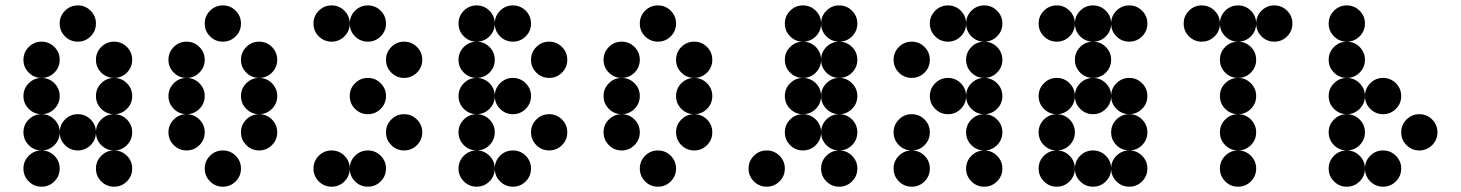

<svg xmlns="http://www.w3.org/2000/svg" viewBox="-20 -704 5509 724"><path d="M341.8 -615.2Q341.8 -586.9 321.8 -566.9Q301.8 -546.9 273.4 -546.9Q245.1 -546.9 225.1 -566.9Q205.1 -586.9 205.1 -615.2Q205.1 -643.6 225.1 -663.6Q245.1 -683.6 273.4 -683.6Q301.8 -683.6 321.8 -663.6Q341.8 -643.6 341.8 -615.2ZM205.1 -478.5Q205.1 -450.2 185.1 -430.2Q165 -410.2 136.7 -410.2Q108.4 -410.2 88.4 -430.2Q68.4 -450.2 68.4 -478.5Q68.4 -506.8 88.4 -526.9Q108.4 -546.9 136.7 -546.9Q165 -546.9 185.1 -526.9Q205.1 -506.8 205.1 -478.5ZM478.5 -478.5Q478.5 -450.2 458.5 -430.2Q438.5 -410.2 410.2 -410.2Q381.8 -410.2 361.8 -430.2Q341.8 -450.2 341.8 -478.5Q341.8 -506.8 361.8 -526.9Q381.8 -546.9 410.2 -546.9Q438.5 -546.9 458.5 -526.9Q478.5 -506.8 478.5 -478.5ZM205.1 -341.8Q205.1 -313.5 185.1 -293.5Q165 -273.4 136.7 -273.4Q108.4 -273.4 88.4 -293.5Q68.4 -313.5 68.4 -341.8Q68.4 -370.1 88.4 -390.1Q108.4 -410.2 136.7 -410.2Q165 -410.2 185.1 -390.1Q205.1 -370.1 205.1 -341.8ZM478.5 -341.8Q478.5 -313.5 458.5 -293.5Q438.5 -273.4 410.2 -273.4Q381.8 -273.4 361.8 -293.5Q341.8 -313.5 341.8 -341.8Q341.8 -370.1 361.8 -390.1Q381.8 -410.2 410.2 -410.2Q438.5 -410.2 458.5 -390.1Q478.5 -370.1 478.5 -341.8ZM205.1 -205.1Q205.1 -176.8 185.1 -156.7Q165 -136.7 136.7 -136.7Q108.4 -136.7 88.4 -156.7Q68.4 -176.8 68.4 -205.1Q68.4 -233.4 88.4 -253.4Q108.4 -273.4 136.7 -273.4Q165 -273.4 185.1 -253.4Q205.1 -233.4 205.1 -205.1ZM341.8 -205.1Q341.8 -176.8 321.8 -156.7Q301.8 -136.7 273.4 -136.7Q245.1 -136.7 225.1 -156.7Q205.1 -176.8 205.1 -205.1Q205.1 -233.4 225.1 -253.4Q245.1 -273.4 273.4 -273.4Q301.8 -273.4 321.8 -253.4Q341.8 -233.4 341.8 -205.1ZM478.5 -205.1Q478.5 -176.8 458.5 -156.7Q438.5 -136.7 410.2 -136.7Q381.8 -136.7 361.8 -156.7Q341.8 -176.8 341.8 -205.1Q341.8 -233.4 361.8 -253.4Q381.8 -273.4 410.2 -273.4Q438.5 -273.4 458.5 -253.4Q478.5 -233.4 478.5 -205.1ZM205.1 -68.4Q205.1 -40 185.1 -20Q165 0 136.7 0Q108.4 0 88.4 -20Q68.4 -40 68.4 -68.4Q68.4 -96.7 88.4 -116.7Q108.4 -136.7 136.7 -136.7Q165 -136.7 185.1 -116.7Q205.1 -96.7 205.1 -68.4ZM478.5 -68.4Q478.5 -40 458.5 -20Q438.5 0 410.2 0Q381.8 0 361.8 -20Q341.8 -40 341.8 -68.4Q341.8 -96.7 361.8 -116.7Q381.8 -136.7 410.2 -136.7Q438.5 -136.7 458.5 -116.7Q478.5 -96.7 478.5 -68.4Z M888.7 -615.2Q888.7 -586.9 868.7 -566.9Q848.6 -546.9 820.3 -546.9Q792 -546.9 772 -566.9Q752 -586.9 752 -615.2Q752 -643.6 772 -663.6Q792 -683.6 820.3 -683.6Q848.6 -683.6 868.7 -663.6Q888.7 -643.6 888.7 -615.2ZM752 -478.5Q752 -450.2 731.9 -430.2Q711.9 -410.2 683.6 -410.2Q655.3 -410.2 635.3 -430.2Q615.2 -450.2 615.2 -478.5Q615.2 -506.8 635.3 -526.9Q655.3 -546.9 683.6 -546.9Q711.9 -546.9 731.9 -526.9Q752 -506.8 752 -478.5ZM1025.4 -478.5Q1025.4 -450.2 1005.4 -430.2Q985.4 -410.2 957 -410.2Q928.7 -410.2 908.7 -430.2Q888.7 -450.2 888.7 -478.5Q888.7 -506.8 908.7 -526.9Q928.7 -546.9 957 -546.9Q985.4 -546.9 1005.4 -526.9Q1025.4 -506.8 1025.4 -478.5ZM752 -341.8Q752 -313.5 731.9 -293.5Q711.9 -273.4 683.6 -273.4Q655.3 -273.4 635.3 -293.5Q615.2 -313.5 615.2 -341.8Q615.2 -370.1 635.3 -390.1Q655.3 -410.2 683.6 -410.2Q711.9 -410.2 731.9 -390.1Q752 -370.1 752 -341.8ZM1025.4 -341.8Q1025.4 -313.5 1005.4 -293.5Q985.4 -273.4 957 -273.4Q928.7 -273.4 908.7 -293.5Q888.7 -313.5 888.7 -341.8Q888.7 -370.1 908.7 -390.1Q928.7 -410.2 957 -410.2Q985.4 -410.2 1005.4 -390.1Q1025.4 -370.1 1025.4 -341.8ZM752 -205.1Q752 -176.8 731.9 -156.7Q711.9 -136.7 683.6 -136.7Q655.3 -136.7 635.3 -156.7Q615.2 -176.8 615.2 -205.1Q615.2 -233.4 635.3 -253.4Q655.3 -273.4 683.6 -273.4Q711.9 -273.4 731.9 -253.4Q752 -233.4 752 -205.1ZM1025.4 -205.1Q1025.4 -176.8 1005.4 -156.7Q985.4 -136.7 957 -136.7Q928.7 -136.7 908.7 -156.7Q888.7 -176.8 888.7 -205.1Q888.7 -233.4 908.7 -253.4Q928.7 -273.4 957 -273.4Q985.4 -273.4 1005.4 -253.4Q1025.4 -233.4 1025.4 -205.1ZM888.7 -68.4Q888.7 -40 868.7 -20Q848.6 0 820.3 0Q792 0 772 -20Q752 -40 752 -68.4Q752 -96.7 772 -116.7Q792 -136.7 820.3 -136.7Q848.6 -136.7 868.7 -116.7Q888.7 -96.7 888.7 -68.4Z M1298.8 -615.2Q1298.8 -643.6 1318.8 -663.6Q1338.9 -683.6 1367.2 -683.6Q1395.5 -683.6 1415.5 -663.6Q1435.5 -643.6 1435.5 -615.2Q1435.5 -586.9 1415.5 -566.9Q1395.5 -546.9 1367.2 -546.9Q1338.9 -546.9 1318.8 -566.9Q1298.8 -586.9 1298.8 -615.2ZM1162.1 -615.2Q1162.1 -643.6 1182.1 -663.6Q1202.1 -683.6 1230.5 -683.6Q1258.8 -683.6 1278.8 -663.6Q1298.8 -643.6 1298.8 -615.2Q1298.8 -586.9 1278.8 -566.9Q1258.8 -546.9 1230.5 -546.9Q1202.1 -546.9 1182.1 -566.9Q1162.1 -586.9 1162.1 -615.2ZM1435.5 -478.5Q1435.5 -506.8 1455.6 -526.9Q1475.6 -546.9 1503.9 -546.9Q1532.2 -546.9 1552.2 -526.9Q1572.3 -506.8 1572.3 -478.5Q1572.3 -450.2 1552.2 -430.2Q1532.2 -410.2 1503.9 -410.2Q1475.6 -410.2 1455.6 -430.2Q1435.5 -450.2 1435.5 -478.5ZM1298.8 -341.8Q1298.8 -370.1 1318.8 -390.1Q1338.9 -410.2 1367.2 -410.2Q1395.5 -410.2 1415.5 -390.1Q1435.5 -370.1 1435.5 -341.8Q1435.5 -313.5 1415.5 -293.5Q1395.5 -273.4 1367.2 -273.4Q1338.9 -273.4 1318.8 -293.5Q1298.8 -313.5 1298.8 -341.8ZM1435.5 -205.1Q1435.5 -233.4 1455.6 -253.4Q1475.6 -273.4 1503.9 -273.4Q1532.2 -273.4 1552.2 -253.4Q1572.3 -233.4 1572.3 -205.1Q1572.3 -176.8 1552.2 -156.7Q1532.2 -136.7 1503.9 -136.7Q1475.6 -136.7 1455.6 -156.7Q1435.5 -176.8 1435.5 -205.1ZM1298.8 -68.4Q1298.8 -96.7 1318.8 -116.7Q1338.9 -136.7 1367.2 -136.7Q1395.5 -136.7 1415.5 -116.7Q1435.5 -96.7 1435.5 -68.4Q1435.5 -40 1415.5 -20Q1395.5 0 1367.2 0Q1338.9 0 1318.8 -20Q1298.8 -40 1298.8 -68.4ZM1162.1 -68.4Q1162.1 -96.7 1182.1 -116.7Q1202.1 -136.7 1230.5 -136.7Q1258.8 -136.7 1278.8 -116.7Q1298.8 -96.7 1298.8 -68.4Q1298.8 -40 1278.8 -20Q1258.8 0 1230.5 0Q1202.1 0 1182.1 -20Q1162.1 -40 1162.1 -68.4Z M1845.7 -615.2Q1845.7 -586.9 1825.7 -566.9Q1805.7 -546.9 1777.3 -546.9Q1749 -546.9 1729 -566.9Q1709 -586.9 1709 -615.2Q1709 -643.6 1729 -663.6Q1749 -683.6 1777.3 -683.6Q1805.7 -683.6 1825.7 -663.6Q1845.7 -643.6 1845.7 -615.2ZM1982.4 -615.2Q1982.4 -586.9 1962.4 -566.9Q1942.4 -546.9 1914.1 -546.9Q1885.7 -546.9 1865.7 -566.9Q1845.7 -586.9 1845.7 -615.2Q1845.7 -643.6 1865.7 -663.6Q1885.7 -683.6 1914.1 -683.6Q1942.4 -683.6 1962.4 -663.6Q1982.4 -643.6 1982.4 -615.2ZM1845.7 -478.5Q1845.7 -450.2 1825.7 -430.2Q1805.7 -410.2 1777.3 -410.2Q1749 -410.2 1729 -430.2Q1709 -450.2 1709 -478.5Q1709 -506.8 1729 -526.9Q1749 -546.9 1777.3 -546.9Q1805.7 -546.9 1825.7 -526.9Q1845.7 -506.8 1845.7 -478.5ZM2119.1 -478.5Q2119.1 -450.2 2099.1 -430.2Q2079.1 -410.2 2050.8 -410.2Q2022.5 -410.2 2002.4 -430.2Q1982.4 -450.2 1982.4 -478.5Q1982.4 -506.8 2002.4 -526.9Q2022.5 -546.9 2050.8 -546.9Q2079.1 -546.9 2099.1 -526.9Q2119.1 -506.8 2119.1 -478.5ZM1845.7 -341.8Q1845.7 -313.5 1825.7 -293.5Q1805.7 -273.4 1777.3 -273.4Q1749 -273.4 1729 -293.5Q1709 -313.5 1709 -341.8Q1709 -370.1 1729 -390.1Q1749 -410.2 1777.3 -410.2Q1805.7 -410.2 1825.7 -390.1Q1845.7 -370.1 1845.7 -341.8ZM1982.4 -341.8Q1982.4 -313.5 1962.4 -293.5Q1942.4 -273.4 1914.1 -273.4Q1885.7 -273.4 1865.7 -293.5Q1845.7 -313.5 1845.7 -341.8Q1845.7 -370.1 1865.7 -390.1Q1885.7 -410.2 1914.1 -410.2Q1942.4 -410.2 1962.4 -390.1Q1982.4 -370.1 1982.4 -341.8ZM1845.7 -205.1Q1845.7 -176.8 1825.7 -156.7Q1805.7 -136.7 1777.3 -136.7Q1749 -136.7 1729 -156.7Q1709 -176.8 1709 -205.1Q1709 -233.4 1729 -253.4Q1749 -273.4 1777.3 -273.4Q1805.7 -273.4 1825.7 -253.4Q1845.7 -233.4 1845.7 -205.1ZM2119.1 -205.1Q2119.1 -176.8 2099.1 -156.7Q2079.1 -136.7 2050.8 -136.7Q2022.5 -136.7 2002.4 -156.7Q1982.4 -176.8 1982.4 -205.1Q1982.4 -233.4 2002.4 -253.4Q2022.5 -273.4 2050.8 -273.4Q2079.1 -273.4 2099.1 -253.4Q2119.1 -233.4 2119.1 -205.1ZM1845.7 -68.4Q1845.7 -40 1825.7 -20Q1805.7 0 1777.3 0Q1749 0 1729 -20Q1709 -40 1709 -68.4Q1709 -96.7 1729 -116.7Q1749 -136.7 1777.3 -136.7Q1805.7 -136.7 1825.7 -116.7Q1845.7 -96.7 1845.7 -68.4ZM1982.4 -68.4Q1982.4 -40 1962.4 -20Q1942.4 0 1914.1 0Q1885.7 0 1865.7 -20Q1845.7 -40 1845.7 -68.4Q1845.7 -96.7 1865.7 -116.7Q1885.7 -136.7 1914.1 -136.7Q1942.4 -136.7 1962.4 -116.7Q1982.4 -96.7 1982.4 -68.4Z M2529.3 -615.2Q2529.3 -586.9 2509.3 -566.9Q2489.3 -546.9 2460.9 -546.9Q2432.6 -546.9 2412.6 -566.9Q2392.6 -586.9 2392.6 -615.2Q2392.6 -643.6 2412.6 -663.6Q2432.6 -683.6 2460.9 -683.6Q2489.3 -683.6 2509.3 -663.6Q2529.3 -643.6 2529.3 -615.2ZM2392.6 -478.5Q2392.6 -450.2 2372.6 -430.2Q2352.5 -410.2 2324.2 -410.2Q2295.9 -410.2 2275.9 -430.2Q2255.9 -450.2 2255.9 -478.5Q2255.9 -506.8 2275.9 -526.9Q2295.9 -546.9 2324.2 -546.9Q2352.5 -546.9 2372.6 -526.9Q2392.6 -506.8 2392.6 -478.5ZM2666 -478.5Q2666 -450.2 2646 -430.2Q2626 -410.2 2597.7 -410.2Q2569.3 -410.2 2549.3 -430.2Q2529.3 -450.2 2529.3 -478.5Q2529.3 -506.8 2549.3 -526.9Q2569.3 -546.9 2597.7 -546.9Q2626 -546.9 2646 -526.9Q2666 -506.8 2666 -478.5ZM2392.6 -341.8Q2392.6 -313.5 2372.6 -293.5Q2352.5 -273.4 2324.2 -273.4Q2295.9 -273.4 2275.9 -293.5Q2255.9 -313.5 2255.9 -341.8Q2255.9 -370.1 2275.9 -390.1Q2295.9 -410.2 2324.2 -410.2Q2352.5 -410.2 2372.6 -390.1Q2392.6 -370.1 2392.6 -341.8ZM2666 -341.8Q2666 -313.5 2646 -293.5Q2626 -273.4 2597.7 -273.4Q2569.3 -273.4 2549.3 -293.5Q2529.3 -313.5 2529.3 -341.8Q2529.3 -370.1 2549.3 -390.1Q2569.3 -410.2 2597.7 -410.2Q2626 -410.2 2646 -390.1Q2666 -370.1 2666 -341.8ZM2392.6 -205.1Q2392.6 -176.8 2372.6 -156.7Q2352.5 -136.7 2324.2 -136.7Q2295.9 -136.7 2275.9 -156.7Q2255.9 -176.8 2255.9 -205.1Q2255.9 -233.4 2275.9 -253.4Q2295.9 -273.4 2324.2 -273.4Q2352.5 -273.4 2372.6 -253.4Q2392.6 -233.4 2392.6 -205.1ZM2666 -205.1Q2666 -176.8 2646 -156.7Q2626 -136.7 2597.7 -136.7Q2569.3 -136.7 2549.3 -156.7Q2529.3 -176.8 2529.3 -205.1Q2529.3 -233.4 2549.3 -253.4Q2569.3 -273.4 2597.7 -273.4Q2626 -273.4 2646 -253.4Q2666 -233.4 2666 -205.1ZM2529.3 -68.4Q2529.3 -40 2509.3 -20Q2489.3 0 2460.9 0Q2432.6 0 2412.6 -20Q2392.6 -40 2392.6 -68.4Q2392.6 -96.7 2412.6 -116.7Q2432.6 -136.7 2460.9 -136.7Q2489.3 -136.7 2509.3 -116.7Q2529.3 -96.7 2529.3 -68.4Z M3076.2 -615.2Q3076.2 -586.9 3056.2 -566.9Q3036.1 -546.9 3007.8 -546.9Q2979.5 -546.9 2959.5 -566.9Q2939.5 -586.9 2939.5 -615.2Q2939.5 -643.6 2959.5 -663.6Q2979.5 -683.6 3007.8 -683.6Q3036.1 -683.6 3056.2 -663.6Q3076.2 -643.6 3076.2 -615.2ZM3212.9 -615.2Q3212.9 -586.9 3192.9 -566.9Q3172.9 -546.9 3144.5 -546.9Q3116.2 -546.9 3096.2 -566.9Q3076.2 -586.9 3076.2 -615.2Q3076.2 -643.6 3096.2 -663.6Q3116.2 -683.6 3144.5 -683.6Q3172.9 -683.6 3192.9 -663.6Q3212.9 -643.6 3212.9 -615.2ZM3076.2 -478.5Q3076.2 -450.2 3056.2 -430.2Q3036.1 -410.2 3007.8 -410.2Q2979.5 -410.2 2959.5 -430.2Q2939.5 -450.2 2939.5 -478.5Q2939.5 -506.8 2959.5 -526.9Q2979.5 -546.9 3007.8 -546.9Q3036.1 -546.9 3056.2 -526.9Q3076.2 -506.8 3076.2 -478.5ZM3212.9 -478.5Q3212.9 -450.2 3192.9 -430.2Q3172.9 -410.2 3144.5 -410.2Q3116.2 -410.2 3096.2 -430.2Q3076.2 -450.2 3076.2 -478.5Q3076.2 -506.8 3096.2 -526.9Q3116.2 -546.9 3144.5 -546.9Q3172.9 -546.9 3192.9 -526.9Q3212.9 -506.8 3212.9 -478.5ZM3076.2 -341.8Q3076.2 -313.5 3056.2 -293.5Q3036.1 -273.4 3007.8 -273.4Q2979.5 -273.4 2959.5 -293.5Q2939.5 -313.5 2939.5 -341.8Q2939.5 -370.1 2959.5 -390.1Q2979.5 -410.2 3007.8 -410.2Q3036.1 -410.2 3056.2 -390.1Q3076.2 -370.1 3076.2 -341.8ZM3212.9 -341.8Q3212.9 -313.5 3192.9 -293.5Q3172.9 -273.4 3144.5 -273.4Q3116.2 -273.4 3096.2 -293.5Q3076.2 -313.5 3076.2 -341.8Q3076.2 -370.1 3096.2 -390.1Q3116.2 -410.2 3144.5 -410.2Q3172.9 -410.2 3192.9 -390.1Q3212.9 -370.1 3212.9 -341.8ZM3076.2 -205.1Q3076.2 -176.8 3056.2 -156.7Q3036.1 -136.7 3007.8 -136.7Q2979.5 -136.7 2959.5 -156.7Q2939.5 -176.8 2939.5 -205.1Q2939.5 -233.4 2959.5 -253.4Q2979.5 -273.4 3007.8 -273.4Q3036.1 -273.4 3056.2 -253.4Q3076.2 -233.4 3076.2 -205.1ZM3212.9 -205.1Q3212.9 -176.8 3192.9 -156.7Q3172.9 -136.7 3144.5 -136.7Q3116.2 -136.7 3096.2 -156.7Q3076.2 -176.8 3076.2 -205.1Q3076.2 -233.4 3096.2 -253.4Q3116.2 -273.4 3144.5 -273.4Q3172.9 -273.4 3192.9 -253.4Q3212.9 -233.4 3212.9 -205.1ZM2939.5 -68.4Q2939.5 -40 2919.4 -20Q2899.4 0 2871.1 0Q2842.8 0 2822.8 -20Q2802.7 -40 2802.7 -68.4Q2802.7 -96.7 2822.8 -116.7Q2842.8 -136.7 2871.1 -136.7Q2899.4 -136.7 2919.4 -116.7Q2939.5 -96.7 2939.5 -68.4ZM3212.9 -68.4Q3212.9 -40 3192.9 -20Q3172.9 0 3144.5 0Q3116.2 0 3096.2 -20Q3076.2 -40 3076.2 -68.4Q3076.2 -96.7 3096.2 -116.7Q3116.2 -136.7 3144.5 -136.7Q3172.9 -136.7 3192.9 -116.7Q3212.9 -96.7 3212.9 -68.4Z M3623 -615.2Q3623 -643.6 3643.1 -663.6Q3663.1 -683.6 3691.4 -683.6Q3719.7 -683.6 3739.7 -663.6Q3759.8 -643.6 3759.8 -615.2Q3759.8 -586.9 3739.7 -566.9Q3719.7 -546.9 3691.4 -546.9Q3663.1 -546.9 3643.1 -566.9Q3623 -586.9 3623 -615.2ZM3486.3 -615.2Q3486.3 -643.6 3506.3 -663.6Q3526.4 -683.6 3554.7 -683.6Q3583 -683.6 3603 -663.6Q3623 -643.6 3623 -615.2Q3623 -586.9 3603 -566.9Q3583 -546.9 3554.7 -546.9Q3526.4 -546.9 3506.3 -566.9Q3486.3 -586.9 3486.3 -615.2ZM3623 -478.5Q3623 -506.8 3643.1 -526.9Q3663.1 -546.9 3691.4 -546.9Q3719.7 -546.9 3739.7 -526.9Q3759.8 -506.8 3759.8 -478.5Q3759.8 -450.2 3739.7 -430.2Q3719.7 -410.2 3691.4 -410.2Q3663.1 -410.2 3643.1 -430.2Q3623 -450.2 3623 -478.5ZM3349.6 -478.5Q3349.6 -506.8 3369.6 -526.9Q3389.6 -546.9 3418 -546.9Q3446.3 -546.9 3466.3 -526.9Q3486.3 -506.8 3486.3 -478.5Q3486.3 -450.2 3466.3 -430.2Q3446.3 -410.2 3418 -410.2Q3389.6 -410.2 3369.6 -430.2Q3349.6 -450.2 3349.6 -478.5ZM3623 -341.8Q3623 -370.1 3643.1 -390.1Q3663.1 -410.2 3691.4 -410.2Q3719.7 -410.2 3739.7 -390.1Q3759.8 -370.1 3759.8 -341.8Q3759.8 -313.5 3739.7 -293.5Q3719.7 -273.4 3691.4 -273.4Q3663.1 -273.4 3643.1 -293.5Q3623 -313.5 3623 -341.8ZM3486.3 -341.8Q3486.3 -370.1 3506.3 -390.1Q3526.4 -410.2 3554.7 -410.2Q3583 -410.2 3603 -390.1Q3623 -370.1 3623 -341.8Q3623 -313.5 3603 -293.5Q3583 -273.4 3554.7 -273.4Q3526.4 -273.4 3506.3 -293.5Q3486.3 -313.5 3486.3 -341.8ZM3623 -205.1Q3623 -233.4 3643.1 -253.4Q3663.1 -273.4 3691.4 -273.4Q3719.7 -273.4 3739.7 -253.4Q3759.8 -233.4 3759.8 -205.1Q3759.8 -176.8 3739.7 -156.7Q3719.7 -136.7 3691.4 -136.7Q3663.1 -136.7 3643.1 -156.7Q3623 -176.8 3623 -205.1ZM3349.6 -205.1Q3349.6 -233.4 3369.6 -253.4Q3389.6 -273.4 3418 -273.4Q3446.3 -273.4 3466.3 -253.4Q3486.3 -233.4 3486.3 -205.1Q3486.3 -176.8 3466.3 -156.7Q3446.3 -136.7 3418 -136.7Q3389.6 -136.7 3369.6 -156.7Q3349.6 -176.8 3349.6 -205.1ZM3623 -68.4Q3623 -96.7 3643.1 -116.7Q3663.1 -136.7 3691.4 -136.7Q3719.7 -136.7 3739.7 -116.7Q3759.8 -96.7 3759.8 -68.4Q3759.8 -40 3739.7 -20Q3719.7 0 3691.4 0Q3663.1 0 3643.1 -20Q3623 -40 3623 -68.4ZM3349.6 -68.4Q3349.6 -96.7 3369.6 -116.7Q3389.6 -136.7 3418 -136.7Q3446.3 -136.7 3466.3 -116.7Q3486.3 -96.7 3486.3 -68.4Q3486.3 -40 3466.3 -20Q3446.3 0 3418 0Q3389.6 0 3369.6 -20Q3349.6 -40 3349.6 -68.4Z M4033.2 -615.2Q4033.2 -586.9 4013.2 -566.9Q3993.2 -546.9 3964.8 -546.9Q3936.5 -546.9 3916.5 -566.9Q3896.5 -586.9 3896.5 -615.2Q3896.5 -643.6 3916.5 -663.6Q3936.5 -683.6 3964.8 -683.6Q3993.2 -683.6 4013.2 -663.6Q4033.2 -643.6 4033.2 -615.2ZM4169.9 -615.2Q4169.9 -586.9 4149.9 -566.9Q4129.9 -546.9 4101.6 -546.9Q4073.2 -546.9 4053.2 -566.9Q4033.2 -586.9 4033.2 -615.2Q4033.2 -643.6 4053.2 -663.6Q4073.2 -683.6 4101.6 -683.6Q4129.9 -683.6 4149.9 -663.6Q4169.9 -643.6 4169.9 -615.2ZM4306.6 -615.2Q4306.6 -586.9 4286.6 -566.9Q4266.6 -546.9 4238.3 -546.9Q4210 -546.9 4189.9 -566.9Q4169.9 -586.9 4169.9 -615.2Q4169.9 -643.6 4189.9 -663.6Q4210 -683.6 4238.3 -683.6Q4266.6 -683.6 4286.6 -663.6Q4306.6 -643.6 4306.6 -615.2ZM4169.9 -341.8Q4169.9 -313.5 4149.9 -293.5Q4129.9 -273.4 4101.6 -273.4Q4073.2 -273.4 4053.2 -293.5Q4033.2 -313.5 4033.2 -341.8Q4033.2 -370.1 4053.2 -390.1Q4073.2 -410.2 4101.6 -410.2Q4129.9 -410.2 4149.9 -390.1Q4169.9 -370.1 4169.9 -341.8ZM4033.2 -205.1Q4033.2 -176.8 4013.2 -156.7Q3993.2 -136.7 3964.8 -136.7Q3936.5 -136.7 3916.5 -156.7Q3896.5 -176.8 3896.5 -205.1Q3896.5 -233.4 3916.5 -253.4Q3936.5 -273.4 3964.8 -273.4Q3993.2 -273.4 4013.2 -253.4Q4033.2 -233.4 4033.2 -205.1ZM4306.6 -205.1Q4306.6 -176.8 4286.6 -156.7Q4266.6 -136.7 4238.3 -136.7Q4210 -136.7 4189.9 -156.7Q4169.9 -176.8 4169.9 -205.1Q4169.9 -233.4 4189.9 -253.4Q4210 -273.4 4238.3 -273.4Q4266.6 -273.4 4286.6 -253.4Q4306.6 -233.4 4306.6 -205.1ZM4169.9 -68.4Q4169.9 -40 4149.9 -20Q4129.9 0 4101.6 0Q4073.2 0 4053.2 -20Q4033.2 -40 4033.2 -68.4Q4033.2 -96.7 4053.2 -116.7Q4073.2 -136.7 4101.6 -136.7Q4129.9 -136.7 4149.9 -116.7Q4169.9 -96.7 4169.9 -68.4ZM4033.2 -341.8Q4033.2 -313.5 4013.2 -293.5Q3993.2 -273.4 3964.8 -273.4Q3936.5 -273.4 3916.5 -293.5Q3896.5 -313.5 3896.5 -341.8Q3896.5 -370.1 3916.5 -390.1Q3936.5 -410.2 3964.8 -410.2Q3993.2 -410.2 4013.2 -390.1Q4033.2 -370.1 4033.2 -341.8ZM4306.6 -341.8Q4306.6 -313.5 4286.6 -293.5Q4266.6 -273.4 4238.3 -273.4Q4210 -273.4 4189.9 -293.5Q4169.9 -313.5 4169.9 -341.8Q4169.9 -370.1 4189.9 -390.1Q4210 -410.2 4238.3 -410.2Q4266.6 -410.2 4286.6 -390.1Q4306.6 -370.1 4306.6 -341.8ZM4033.2 -68.4Q4033.2 -40 4013.2 -20Q3993.2 0 3964.8 0Q3936.5 0 3916.5 -20Q3896.5 -40 3896.5 -68.4Q3896.5 -96.7 3916.5 -116.7Q3936.5 -136.7 3964.8 -136.7Q3993.2 -136.7 4013.2 -116.7Q4033.2 -96.7 4033.2 -68.4ZM4306.6 -68.4Q4306.6 -40 4286.6 -20Q4266.6 0 4238.3 0Q4210 0 4189.9 -20Q4169.9 -40 4169.9 -68.4Q4169.9 -96.7 4189.9 -116.7Q4210 -136.7 4238.3 -136.7Q4266.6 -136.7 4286.6 -116.7Q4306.6 -96.7 4306.6 -68.4ZM4169.9 -478.5Q4169.9 -450.2 4149.9 -430.2Q4129.9 -410.2 4101.6 -410.2Q4073.2 -410.2 4053.2 -430.2Q4033.2 -450.2 4033.2 -478.5Q4033.2 -506.8 4053.2 -526.9Q4073.2 -546.9 4101.6 -546.9Q4129.9 -546.9 4149.9 -526.9Q4169.9 -506.8 4169.9 -478.5Z M4580.1 -615.2Q4580.1 -586.9 4560.1 -566.9Q4540 -546.9 4511.7 -546.9Q4483.4 -546.9 4463.4 -566.9Q4443.4 -586.9 4443.4 -615.2Q4443.4 -643.6 4463.4 -663.6Q4483.4 -683.6 4511.7 -683.6Q4540 -683.6 4560.1 -663.6Q4580.1 -643.6 4580.1 -615.2ZM4716.8 -615.2Q4716.8 -586.9 4696.8 -566.9Q4676.8 -546.9 4648.4 -546.9Q4620.1 -546.9 4600.1 -566.9Q4580.1 -586.9 4580.1 -615.2Q4580.1 -643.6 4600.1 -663.6Q4620.1 -683.6 4648.4 -683.6Q4676.8 -683.6 4696.8 -663.6Q4716.8 -643.6 4716.8 -615.2ZM4853.5 -615.2Q4853.5 -586.9 4833.5 -566.9Q4813.5 -546.9 4785.2 -546.9Q4756.8 -546.9 4736.8 -566.9Q4716.8 -586.9 4716.8 -615.2Q4716.8 -643.6 4736.8 -663.6Q4756.8 -683.6 4785.2 -683.6Q4813.5 -683.6 4833.5 -663.6Q4853.5 -643.6 4853.5 -615.2ZM4716.8 -478.5Q4716.8 -450.2 4696.8 -430.2Q4676.8 -410.2 4648.4 -410.2Q4620.1 -410.2 4600.1 -430.2Q4580.1 -450.2 4580.1 -478.5Q4580.1 -506.8 4600.1 -526.9Q4620.1 -546.9 4648.4 -546.9Q4676.8 -546.9 4696.8 -526.9Q4716.8 -506.8 4716.8 -478.5ZM4716.8 -341.8Q4716.8 -313.5 4696.8 -293.5Q4676.8 -273.4 4648.4 -273.4Q4620.1 -273.4 4600.1 -293.5Q4580.1 -313.5 4580.1 -341.8Q4580.1 -370.1 4600.1 -390.1Q4620.1 -410.2 4648.4 -410.2Q4676.8 -410.2 4696.8 -390.1Q4716.8 -370.1 4716.8 -341.8ZM4716.8 -205.1Q4716.8 -176.8 4696.8 -156.7Q4676.8 -136.7 4648.4 -136.7Q4620.1 -136.7 4600.1 -156.7Q4580.1 -176.8 4580.1 -205.1Q4580.1 -233.4 4600.1 -253.4Q4620.1 -273.4 4648.4 -273.4Q4676.8 -273.4 4696.8 -253.4Q4716.8 -233.4 4716.8 -205.1ZM4716.8 -68.4Q4716.8 -40 4696.8 -20Q4676.8 0 4648.4 0Q4620.1 0 4600.1 -20Q4580.1 -40 4580.1 -68.4Q4580.1 -96.7 4600.1 -116.7Q4620.1 -136.7 4648.4 -136.7Q4676.8 -136.7 4696.8 -116.7Q4716.8 -96.7 4716.8 -68.4Z M5127 -615.2Q5127 -586.9 5106.9 -566.9Q5086.9 -546.9 5058.6 -546.9Q5030.3 -546.9 5010.3 -566.9Q4990.2 -586.9 4990.2 -615.2Q4990.2 -643.6 5010.3 -663.6Q5030.3 -683.6 5058.6 -683.6Q5086.9 -683.6 5106.9 -663.6Q5127 -643.6 5127 -615.2ZM5127 -478.5Q5127 -450.2 5106.9 -430.2Q5086.9 -410.2 5058.6 -410.2Q5030.3 -410.2 5010.3 -430.2Q4990.2 -450.2 4990.2 -478.5Q4990.2 -506.8 5010.3 -526.9Q5030.3 -546.9 5058.6 -546.9Q5086.9 -546.9 5106.9 -526.9Q5127 -506.8 5127 -478.5ZM5127 -341.8Q5127 -313.5 5106.9 -293.5Q5086.9 -273.4 5058.6 -273.4Q5030.3 -273.4 5010.3 -293.5Q4990.2 -313.5 4990.2 -341.8Q4990.2 -370.1 5010.3 -390.1Q5030.3 -410.2 5058.6 -410.2Q5086.9 -410.2 5106.9 -390.1Q5127 -370.1 5127 -341.8ZM5263.7 -341.8Q5263.7 -313.5 5243.7 -293.5Q5223.6 -273.4 5195.3 -273.4Q5167 -273.4 5147 -293.5Q5127 -313.5 5127 -341.8Q5127 -370.1 5147 -390.1Q5167 -410.2 5195.3 -410.2Q5223.6 -410.2 5243.7 -390.1Q5263.7 -370.1 5263.7 -341.8ZM5127 -205.1Q5127 -176.8 5106.9 -156.7Q5086.9 -136.7 5058.6 -136.7Q5030.3 -136.7 5010.3 -156.7Q4990.2 -176.8 4990.2 -205.1Q4990.2 -233.4 5010.3 -253.4Q5030.3 -273.4 5058.6 -273.4Q5086.9 -273.4 5106.9 -253.4Q5127 -233.4 5127 -205.1ZM5400.4 -205.1Q5400.4 -176.8 5380.4 -156.7Q5360.4 -136.7 5332 -136.7Q5303.7 -136.7 5283.7 -156.7Q5263.7 -176.8 5263.7 -205.1Q5263.7 -233.4 5283.7 -253.4Q5303.7 -273.4 5332 -273.4Q5360.4 -273.4 5380.4 -253.4Q5400.4 -233.4 5400.4 -205.1ZM5127 -68.4Q5127 -40 5106.9 -20Q5086.9 0 5058.6 0Q5030.3 0 5010.3 -20Q4990.2 -40 4990.2 -68.4Q4990.2 -96.7 5010.3 -116.7Q5030.3 -136.7 5058.6 -136.7Q5086.9 -136.7 5106.9 -116.7Q5127 -96.7 5127 -68.4ZM5263.7 -68.4Q5263.7 -40 5243.7 -20Q5223.6 0 5195.3 0Q5167 0 5147 -20Q5127 -40 5127 -68.4Q5127 -96.7 5147 -116.7Q5167 -136.7 5195.3 -136.7Q5223.6 -136.7 5243.7 -116.7Q5263.7 -96.7 5263.7 -68.4Z"/></svg>

Font: DatDot
Style: Bold
Weight: 700
Designer: GGBot
Version: 1.00